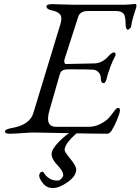

<svg xmlns="http://www.w3.org/2000/svg" viewBox="-20 -674 713 975"><path d="M242 108Q242 84 280 45Q318 6 363 -17H393Q308 50 308 88Q308 97 337.5 133Q367 169 367 187Q367 220 324 250.5Q281 281 248 281Q217 281 198 256.5Q179 232 179 218Q179 211 183.5 204.5Q188 198 196 198Q200 198 206.5 209Q213 220 229.5 231.5Q246 243 273 243Q283 243 292 233Q301 223 301 215Q301 195 271.5 164.5Q242 134 242 108ZM247 -653Q251 -653 291.5 -651.5Q332 -650 356 -650H611Q626 -650 646 -652L665 -654Q673 -654 673 -644Q673 -639 668 -624.5Q663 -610 656 -586.5Q649 -563 646 -540Q645 -535 639 -529Q633 -523 629 -523Q624 -523 621 -531Q618 -539 618 -546Q618 -592 608 -604Q597 -618 570 -618H426Q386 -618 377 -588L308 -374Q305 -366 307 -357.5Q309 -349 315 -349L460 -352Q499 -353 531 -389Q548 -408 559 -408Q563 -408 566 -403.5Q569 -399 566 -392Q537 -337 520 -269Q514 -252 507 -252Q492 -252 492 -275Q492 -296 480 -307.5Q468 -319 455 -320Q432 -322 330 -322Q309 -322 298 -316.5Q287 -311 282 -291L231 -113Q207 -30 265 -30H430Q463 -30 491.5 -45.5Q520 -61 531.5 -74Q543 -87 565 -116Q572 -126 581 -126Q589 -126 589 -114Q589 -101 575 -67Q561 -33 547 -11Q537 5 524 5Q446 5 320 2Q194 -1 154 -1Q130 -1 92 2Q54 5 29 5Q5 5 5 -6Q5 -18 41 -24Q131 -40 149 -99L286 -549Q297 -584 286 -599.5Q275 -615 241 -622Q216 -627 216 -642Q216 -653 247 -653Z"/></svg>

Font: EB Garamond 12
Style: Italic
Weight: 400
Italic angle: -17°
Version: Version 0.016; ttfautohint (v1.8.4)